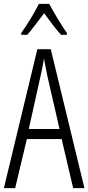

<svg xmlns="http://www.w3.org/2000/svg" viewBox="-20 -967 454 987"><path d="M233 -947H180C158 -903 118 -837 89 -797V-788H120C145 -816 179 -863 207 -899C235 -861 266 -818 294 -788H324V-797C302 -828 257 -901 233 -947ZM356 0H414L241 -714H172L0 0H58L118 -252H297ZM224 -574 286 -304H128L188 -574C196 -609 202 -637 206 -667C211 -637 217 -609 224 -574Z"/></svg>

Font: Noto Sans Armenian ExtraCondensed Light
Style: Regular
Weight: 300
Width: 2
Designer: Monotype Design Team
Foundry: Monotype Imaging Inc.
Version: Version 2.008